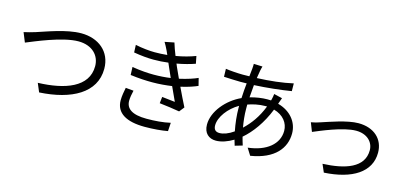

<svg xmlns="http://www.w3.org/2000/svg" viewBox="-71 -1264 3724 1780"><g transform="rotate(15 1790.5 -373.5)"><path d="M50 -521 87 -430C165 -461 411 -570 565 -570C698 -570 773 -489 773 -387C773 -185 557 -109 299 -101L334 -18C639 -35 861 -153 861 -385C861 -552 735 -649 571 -649C427 -649 243 -576 159 -550C121 -539 86 -528 50 -521Z M1083 -144C1083 -21 1186 37 1361 37C1442 37 1523 30 1581 19L1586 -62C1517 -46 1439 -40 1358 -40C1218 -40 1160 -85 1160 -160C1160 -186 1167 -229 1175 -260L1099 -267C1092 -232 1083 -186 1083 -144ZM1086 -676 1089 -604C1158 -592 1224 -586 1279 -586C1328 -586 1375 -589 1420 -595L1436 -558C1447 -533 1462 -500 1478 -463C1429 -456 1374 -452 1316 -452C1264 -452 1195 -456 1109 -470L1112 -394C1197 -383 1265 -380 1322 -380C1390 -380 1453 -386 1510 -394C1532 -345 1555 -296 1572 -259C1542 -262 1495 -267 1447 -273L1440 -211C1503 -204 1583 -193 1633 -184L1671 -232C1645 -282 1614 -347 1585 -408C1657 -424 1712 -444 1746 -459L1728 -531C1691 -514 1630 -493 1553 -476C1533 -519 1517 -555 1507 -577L1495 -606C1563 -618 1623 -635 1669 -651L1655 -722C1603 -702 1539 -684 1468 -672C1451 -713 1437 -754 1426 -790L1336 -772C1350 -750 1360 -729 1375 -699C1380 -688 1386 -675 1392 -661C1353 -657 1312 -655 1272 -655C1224 -655 1151 -662 1086 -676Z M1914 -134C1914 -50 1965 -10 2031 -10C2084 -10 2143 -31 2197 -64C2202 -44 2208 -26 2213 -10L2285 -31C2277 -56 2269 -82 2262 -110C2345 -181 2424 -289 2479 -428C2571 -403 2621 -336 2621 -261C2621 -135 2511 -44 2334 -24L2376 43C2605 6 2698 -117 2698 -257C2698 -366 2624 -457 2502 -490L2503 -494C2508 -509 2517 -535 2523 -549L2443 -568C2442 -553 2437 -527 2433 -512L2430 -503C2419 -504 2407 -504 2395 -504C2345 -504 2285 -495 2230 -479C2233 -520 2236 -561 2240 -599C2360 -605 2491 -619 2594 -636L2593 -710C2492 -687 2373 -674 2249 -669C2253 -697 2257 -722 2261 -742C2264 -756 2268 -774 2272 -786L2188 -789C2189 -777 2187 -758 2186 -742L2178 -667C2156 -666 2135 -666 2113 -666C2070 -666 1984 -672 1950 -678L1952 -602C1992 -600 2069 -596 2111 -596C2130 -596 2150 -596 2171 -597C2166 -551 2162 -502 2160 -453C2025 -392 1914 -260 1914 -134ZM1989 -146C1989 -226 2061 -323 2157 -378V-361C2157 -288 2166 -209 2180 -139C2131 -104 2083 -87 2045 -87C2008 -87 1989 -107 1989 -146ZM2227 -370V-409C2273 -425 2330 -439 2393 -439H2409C2367 -331 2309 -253 2244 -192C2234 -248 2227 -308 2227 -370Z M2839 -403 2872 -319C2935 -345 3141 -436 3266 -436C3372 -436 3434 -371 3434 -293C3434 -126 3259 -68 3043 -59L3076 17C3344 2 3514 -104 3514 -291C3514 -420 3420 -509 3269 -509C3161 -509 2996 -448 2930 -427C2899 -416 2870 -408 2839 -403Z"/></g></svg>

Font: GenEiGothic-pro-Regular
Style: Regular
Weight: 400
Designer: Ryoko NISHIZUKA (kana & ideographs); Paul D. Hunt (Latin, Greek & Cyrillic); Wenlong ZHANG (bopomofo); Sandoll Communica
Foundry: Adobe Systems Incorporated; o_tamon
Version: Version 1.000.140830